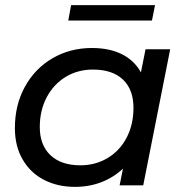

<svg xmlns="http://www.w3.org/2000/svg" viewBox="-20 -722 722 748"><path d="M643 -530 538 0H446L459 -65Q423 -31 375.5 -12.5Q328 6 272 6Q204 6 151 -21.5Q98 -49 68 -101Q38 -153 38 -223Q38 -313 77 -384Q116 -455 184.5 -495Q253 -535 338 -535Q406 -535 454.5 -511Q503 -487 529 -440L547 -530ZM500 -302Q500 -373 459 -412Q418 -451 342 -451Q283 -451 236 -422.5Q189 -394 162 -343Q135 -292 135 -227Q135 -157 176.5 -117.5Q218 -78 293 -78Q352 -78 399.5 -106.5Q447 -135 473.5 -186Q500 -237 500 -302ZM257 -702H584L572 -642H246Z"/></svg>

Font: Idrija
Style: Italic
Weight: 500
Italic angle: -11.3°
Designer: Julieta Ulanovsky
Foundry: Julieta Ulanovsky
Version: Version 7.200